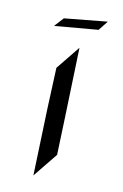

<svg xmlns="http://www.w3.org/2000/svg" viewBox="-110 -753 513 800"><g transform="rotate(15 146.5 -352.5)"><path d="M252.4 -702.1 224.1 -659.2 40.5 -627 71.8 -668ZM166.5 -566.4 183.1 -275.4 191.9 -111.3 118.7 -2.9 103 -287.1 95.2 -460.9Z"/></g></svg>

Font: LaylaRuqaa
Style: Regular
Weight: 400
Version: Version 2.0